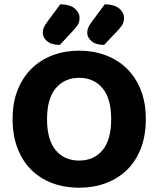

<svg xmlns="http://www.w3.org/2000/svg" viewBox="-20 -861 740 898"><path d="M350 17Q283 17 226 -4Q169 -25 127.5 -65.5Q86 -106 62.5 -166Q39 -226 39 -304Q39 -382 63 -441.5Q87 -501 129 -541.5Q171 -582 227.5 -603Q284 -624 350 -624Q416 -624 473 -603Q530 -582 572 -541.5Q614 -501 638 -441.5Q662 -382 662 -304Q662 -226 638.5 -166Q615 -106 573 -65.5Q531 -25 474 -4Q417 17 350 17ZM350 -497Q282 -497 241 -448.5Q200 -400 200 -304Q200 -207 240.5 -158.5Q281 -110 350 -110Q419 -110 459.5 -158.5Q500 -207 500 -304Q500 -400 459.5 -448.5Q419 -497 350 -497ZM262 -841Q308 -840 330 -821Q352 -802 352 -777Q352 -756 342 -742Q332 -728 312 -707L260 -651Q220 -651 200 -668.5Q180 -686 180 -708Q180 -719 184 -730Q188 -741 199 -756ZM470 -841Q516 -840 538 -821Q560 -802 560 -777Q560 -756 550 -741.5Q540 -727 520 -707L467 -651Q428 -651 408 -668.5Q388 -686 388 -708Q388 -719 392 -730Q396 -741 407 -756Z"/></svg>

Font: Baloo 2 Latin
Style: Bold
Weight: 400
Designer: Sarang Kulkarni and Ek Type
Foundry: Ek Type
Version: Version 1.001